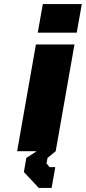

<svg xmlns="http://www.w3.org/2000/svg" viewBox="-20 -741 421 941"><path d="M165 -581 190 -721H381L356 -581ZM170 180 97 102 109 33 160 0H64L156 -523H345L253 0L213 33L208 60L223 78H251L233 180Z"/></svg>

Font: Tomorrow
Style: Bold Italic
Weight: 700
Italic angle: -10°
Designer: Tony de Marco, Monica Rizzolli
Foundry: Just in Type
Version: Version 2.002